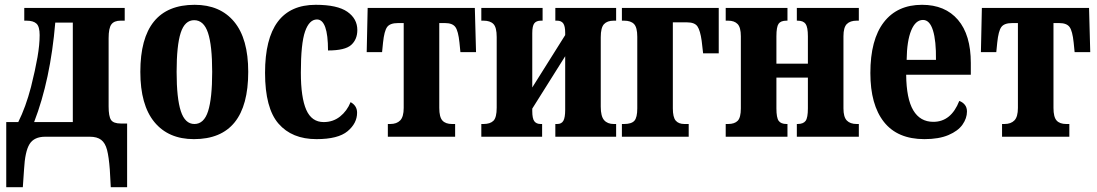

<svg xmlns="http://www.w3.org/2000/svg" viewBox="-20 -569 4567 799"><path d="M6 -61H56Q87 -123 109 -207Q127 -279 136 -331Q145 -383 145 -423Q145 -458 132 -470.5Q119 -483 90 -483H81V-536H499V-483H482Q455 -483 443.5 -467.5Q432 -452 432 -410V-126Q432 -85 442 -70Q452 -55 483 -55H509V210H441L437 137Q433 84 425.5 55Q418 26 401 13Q384 0 354 0H168Q122 0 103 30.5Q84 61 80 137L75 210H6ZM283 -61V-475H210Q190 -237 122 -61Z M564 -270Q564 -549 790 -549Q896 -549 954.5 -478.5Q1013 -408 1013 -270Q1013 10 787 10Q681 10 622.5 -61Q564 -132 564 -270ZM863 -270Q863 -380 845.5 -432.5Q828 -485 788 -485Q749 -485 732 -432.5Q715 -380 715 -270Q715 -160 732.5 -106.5Q750 -53 789 -53Q829 -53 846 -106.5Q863 -160 863 -270Z M1083 -266Q1083 -549 1294 -549Q1384 -549 1425.5 -520Q1467 -491 1467 -444Q1467 -405 1441.5 -382Q1416 -359 1345 -359Q1345 -488 1299 -488Q1267 -488 1249.5 -438Q1232 -388 1232 -267Q1232 -163 1254.5 -112Q1277 -61 1327 -61Q1366 -61 1395 -84Q1424 -107 1439 -144Q1466 -129 1466 -100Q1466 -56 1426.5 -23Q1387 10 1297 10Q1195 10 1139 -54.5Q1083 -119 1083 -266Z M1594 -53H1604Q1631 -53 1645.5 -68Q1660 -83 1660 -120V-473H1636Q1603 -473 1591 -456.5Q1579 -440 1574 -392L1570 -352H1506L1510 -536H1956L1961 -352H1896L1892 -392Q1887 -440 1875 -456.5Q1863 -473 1832 -473H1808V-120Q1808 -82 1821 -67.5Q1834 -53 1861 -53H1874V0H1594Z M1983 -53H1992Q2020 -53 2033.5 -66.5Q2047 -80 2047 -121V-415Q2047 -455 2033.5 -469Q2020 -483 1992 -483H1983V-536H2238V-483H2231Q2212 -483 2203.5 -472Q2195 -461 2195 -431V-205L2332 -423V-433Q2332 -460 2324 -471.5Q2316 -483 2298 -483H2291V-536H2544V-483H2534Q2507 -483 2493.5 -468.5Q2480 -454 2480 -414V-125Q2480 -85 2494 -69Q2508 -53 2534 -53H2544V0H2291V-53H2299Q2317 -53 2324.5 -66.5Q2332 -80 2332 -112V-335L2195 -117V-107Q2195 -76 2203.5 -64.5Q2212 -53 2230 -53H2236V0H1983Z M2568 -53H2577Q2608 -53 2620 -66.5Q2632 -80 2632 -118V-416Q2632 -455 2618.5 -469Q2605 -483 2577 -483H2568V-536H2971V-347H2906L2900 -399Q2894 -442 2882.5 -459Q2871 -476 2839 -476H2780V-118Q2780 -81 2792 -67Q2804 -53 2828 -53H2846V0H2568Z M3000 -53H3010Q3037 -53 3050 -66.5Q3063 -80 3063 -118V-418Q3063 -455 3049.5 -469Q3036 -483 3010 -483H3000V-536H3257V-483H3253Q3229 -483 3220 -470Q3211 -457 3211 -418V-304H3342V-418Q3342 -456 3332.5 -469.5Q3323 -483 3299 -483H3296V-536H3554V-483H3545Q3518 -483 3504 -469Q3490 -455 3490 -418V-118Q3490 -82 3504 -67.5Q3518 -53 3545 -53H3554V0H3296V-53H3299Q3323 -53 3332.5 -66Q3342 -79 3342 -118V-246H3211V-118Q3211 -79 3220.5 -66Q3230 -53 3253 -53H3257V0H3000Z M3602 -265Q3602 -404 3658 -476.5Q3714 -549 3817 -549Q3913 -549 3966.5 -486.5Q4020 -424 4020 -307V-258H3751Q3752 -158 3780.5 -110Q3809 -62 3864 -62Q3938 -62 3972 -149Q3986 -144 3995 -133Q4004 -122 4004 -105Q4004 -77 3985.5 -50.5Q3967 -24 3927 -7Q3887 10 3827 10Q3715 10 3658.5 -61.5Q3602 -133 3602 -265ZM3875 -320Q3876 -399 3862.5 -442.5Q3849 -486 3821 -486Q3790 -486 3772 -442.5Q3754 -399 3753 -320Z M4150 -53H4160Q4187 -53 4201.5 -68Q4216 -83 4216 -120V-473H4192Q4159 -473 4147 -456.5Q4135 -440 4130 -392L4126 -352H4062L4066 -536H4512L4517 -352H4452L4448 -392Q4443 -440 4431 -456.5Q4419 -473 4388 -473H4364V-120Q4364 -82 4377 -67.5Q4390 -53 4417 -53H4430V0H4150Z"/></svg>

Font: Noto Serif CondExtraBold
Style: Regular
Weight: 800
Width: 3
Designer: Monotype Design Team
Foundry: Monotype Imaging Inc.
Version: Version 1.001